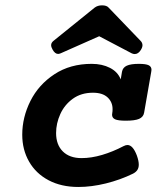

<svg xmlns="http://www.w3.org/2000/svg" viewBox="-20 -707 640 737"><path d="M561.5 -439Q561.5 -437 560.5 -431.2L533.2 -274.4Q530.3 -257.8 513.9 -250.7Q497.6 -243.7 462.9 -243.7Q433.6 -243.7 421.9 -249Q410.2 -254.4 410.2 -266.6Q410.2 -268.6 411.1 -274.4Q412.1 -278.8 412.1 -288.1Q412.1 -315.4 392.8 -333.3Q373.5 -351.1 336.9 -351.1Q291.5 -351.1 259.5 -327.9Q227.5 -304.7 211.4 -269Q195.3 -233.4 195.3 -196.3Q195.3 -151.4 221.2 -125.7Q247.1 -100.1 293 -100.1Q330.6 -100.1 371.8 -112.3Q413.1 -124.5 454.1 -146Q462.4 -150.4 469.2 -150.4Q490.2 -150.4 505.4 -109.9Q512.7 -89.4 512.7 -75.2Q512.7 -63 507.3 -54.7Q502 -46.4 490.7 -40.5Q441.9 -16.6 386.5 -2.9Q331.1 10.7 280.8 10.7Q215.3 10.7 166.5 -15.1Q117.7 -41 91.6 -86.7Q65.4 -132.3 65.4 -189.9Q65.4 -256.8 96.9 -319.6Q128.4 -382.3 189 -422.1Q249.5 -461.9 332 -461.9Q372.1 -461.9 402.1 -446.5Q432.1 -431.2 443.4 -402.3L448.2 -431.2Q451.2 -447.8 466.6 -454.8Q481.9 -461.9 513.2 -461.9Q540 -461.9 550.8 -456.5Q561.5 -451.2 561.5 -439ZM397 -677.7 519.5 -550.3Q526.9 -543 526.9 -533.2Q526.9 -525.4 520.5 -515.1Q510.7 -499.5 497.1 -499.5Q491.2 -499.5 485.4 -502.4L360.8 -567.9L212.9 -502.4Q207 -500 203.1 -500Q190.9 -500 181.6 -517.1Q176.3 -526.4 176.3 -533.7Q176.3 -543 185.5 -550.3L343.3 -677.7Q355 -686.5 371.6 -686.5Q389.6 -686.5 397 -677.7Z"/></svg>

Font: Courier Prime
Style: Bold Italic
Weight: 700
Italic angle: -10°
Designer: Alan Dague-Greene
Foundry: Quote-Unquote Apps
Version: Version 3.018